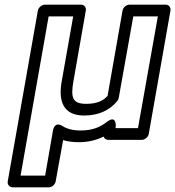

<svg xmlns="http://www.w3.org/2000/svg" viewBox="-20 -573 749 821"><path d="M436 -51C408 -29 374 -15 325 -15C292 -15 266 -22 247 -34C247 -34 214 -59 206 -12L173 178H68L188 -503H293L244 -226C230 -149 244 -79 340 -79C402 -79 451 -102 483 -143C486 -147 487 -152 488 -156L550 -503H655L570 -25H474L475 -35C475 -35 478 -84 436 -51ZM423 11C425 18 432 25 442 25H587C598 25 613 15 616 0L709 -528C711 -539 704 -553 689 -553H533C522 -553 507 -543 504 -528L440 -163C422 -143 396 -129 349 -129C289 -129 282 -156 294 -226L347 -528C349 -539 342 -553 327 -553H172C161 -553 145 -543 142 -528L13 203C11 214 19 228 34 228H189C200 228 215 218 218 203L250 26C268 32 292 35 316 35C356 35 391 27 423 11Z"/></svg>

Font: Asimov
Style: WidOuIt
Weight: 500
Designer: Google
Version: Version 2.000980; 2014